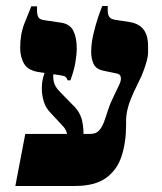

<svg xmlns="http://www.w3.org/2000/svg" viewBox="-20 -618 538 638"><path d="M31 0 64 -173H280Q299 -173 309 -184Q319 -195 325.5 -212.5Q332 -230 338.5 -251Q345 -272 355 -292L376 -336Q383 -350 381.5 -361Q380 -372 367 -374L324 -383Q299 -388 291 -405.5Q283 -423 283 -445Q283 -474 290.5 -505.5Q298 -537 306.5 -562Q315 -587 320 -598H338V-584Q338 -569 343.5 -561.5Q349 -554 364 -552L409 -545Q442 -540 457 -520Q472 -500 472 -466V-443Q472 -432 468 -417Q464 -402 459 -388Q454 -374 450 -365L425 -313Q421 -304 414.5 -288.5Q408 -273 403.5 -254Q399 -235 399 -216V-203Q399 -145 384 -99Q369 -53 332 -26.5Q295 0 229 0ZM204 -161Q204 -168 202.5 -174.5Q201 -181 197.5 -187.5Q194 -194 188 -200L149 -242Q132 -259 125.5 -280.5Q119 -302 119 -323Q119 -344 123.5 -361Q128 -378 133 -386L159 -379Q155 -365 158.5 -347.5Q162 -330 179 -313L220 -271Q235 -257 242.5 -243.5Q250 -230 253 -216Q256 -202 257 -188Q258 -174 258 -161ZM205 -351Q202 -359 198 -362.5Q194 -366 180 -368L112 -378Q74 -383 60.5 -405.5Q47 -428 47 -459Q47 -505 61.5 -541Q76 -577 84 -597H103V-583Q103 -570 107.5 -561Q112 -552 133 -550L181 -543Q212 -539 223.5 -516Q235 -493 235 -458Q235 -437 230.5 -410.5Q226 -384 214 -351Z"/></svg>

Font: Frank Ruhl Libre ExtraBold
Style: Regular
Weight: 800
Designer: Yanek Iontef
Foundry: Fontef
Version: Version 6.003;gftools[0.9.30]